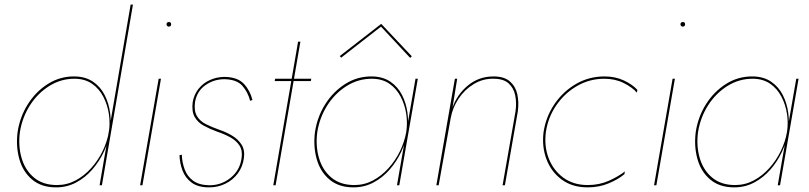

<svg xmlns="http://www.w3.org/2000/svg" viewBox="-20 -800 3493 829"><path d="M554 -780 420 0H410L544 -780ZM56 -230Q66 -296 100.5 -350.5Q135 -405 187.5 -438Q240 -471 303 -470Q350 -469 382 -447Q414 -425 432 -389.5Q450 -354 455.5 -312Q461 -270 455 -230Q448 -187 428.5 -145Q409 -103 378.5 -68Q348 -33 308.5 -12Q269 9 222 9Q159 9 119 -24.5Q79 -58 63.5 -113Q48 -168 56 -230ZM66 -230Q58 -171 73 -118.5Q88 -66 126.5 -33.5Q165 -1 226 -1Q269 -1 306.5 -21Q344 -41 374 -74.5Q404 -108 423.5 -148.5Q443 -189 450 -230Q456 -268 450 -308Q444 -348 426 -382.5Q408 -417 378 -438Q348 -459 305 -460Q245 -461 194 -429.5Q143 -398 109.5 -345.5Q76 -293 66 -230Z M699 -695Q699 -700 702 -702.5Q705 -705 709 -705Q714 -705 716.5 -702.5Q719 -700 719 -695Q719 -691 716.5 -688Q714 -685 709 -685Q705 -685 702 -688Q699 -691 699 -695ZM675 -460 595 0H585L665 -460Z M765 -132Q766 -100 777 -69.5Q788 -39 813.5 -20Q839 -1 884 0Q936 0 976 -32.5Q1016 -65 1023 -117Q1028 -150 1014 -171.5Q1000 -193 974.5 -207Q949 -221 919 -231Q886 -243 859.5 -257.5Q833 -272 820 -296Q807 -320 812 -359Q818 -393 838 -417.5Q858 -442 887.5 -455Q917 -468 950 -468Q1006 -467 1033 -438Q1060 -409 1070 -368L1060 -365Q1050 -403 1026 -430Q1002 -457 949 -458Q903 -458 866.5 -432Q830 -406 822 -359Q817 -322 830 -299.5Q843 -277 869 -264Q895 -251 926 -240Q956 -230 982 -214.5Q1008 -199 1023 -175.5Q1038 -152 1033 -117Q1028 -80 1007 -51.5Q986 -23 953.5 -7Q921 9 883 9Q835 9 807.5 -11.5Q780 -32 768 -64Q756 -96 755 -130Z M1324 -460 1322 -450H1166L1168 -460ZM1277 -620 1170 0H1160L1267 -620Z M1784 -460 1704 0H1694L1774 -460ZM1340 -230Q1350 -296 1384.5 -350.5Q1419 -405 1471.5 -438Q1524 -471 1587 -470Q1634 -469 1666 -447Q1698 -425 1716 -389.5Q1734 -354 1739.5 -312Q1745 -270 1739 -230Q1732 -187 1712.5 -145Q1693 -103 1662.5 -68Q1632 -33 1592.5 -12Q1553 9 1506 9Q1443 9 1403 -24.5Q1363 -58 1347.5 -113Q1332 -168 1340 -230ZM1350 -230Q1342 -171 1357 -118.5Q1372 -66 1410.5 -33.5Q1449 -1 1510 -1Q1553 -1 1590.5 -21Q1628 -41 1658 -74.5Q1688 -108 1707.5 -148.5Q1727 -189 1734 -230Q1740 -268 1734 -308Q1728 -348 1710 -382.5Q1692 -417 1662 -438Q1632 -459 1589 -460Q1529 -461 1478 -429.5Q1427 -398 1393.5 -345.5Q1360 -293 1350 -230ZM1453 -551 1447 -558 1626 -697 1758 -557 1751 -550 1625 -685Z M2206 -320Q2211 -357 2204.5 -388.5Q2198 -420 2176 -440Q2154 -460 2111 -460Q2065 -461 2025.5 -437Q1986 -413 1960 -374Q1934 -335 1926 -290L1874 0H1864L1944 -460H1954L1934 -336Q1954 -393 2001 -431.5Q2048 -470 2111 -470Q2157 -470 2181.5 -448.5Q2206 -427 2213.5 -393.5Q2221 -360 2216 -320L2160 0H2150Z M2337 -230Q2329 -170 2348.5 -118Q2368 -66 2411.5 -33.5Q2455 -1 2518 -1Q2568 -1 2610 -20Q2652 -39 2678 -60L2676 -48Q2650 -26 2608.5 -8.5Q2567 9 2517 9Q2451 9 2405.5 -24.5Q2360 -58 2339.5 -112.5Q2319 -167 2327 -230Q2337 -296 2374 -350.5Q2411 -405 2467 -437.5Q2523 -470 2590 -470Q2637 -470 2674 -452.5Q2711 -435 2732 -412L2730 -400Q2710 -423 2673 -441.5Q2636 -460 2589 -460Q2526 -460 2472 -429Q2418 -398 2382 -345.5Q2346 -293 2337 -230Z M2918 -695Q2918 -700 2921 -702.5Q2924 -705 2928 -705Q2933 -705 2935.5 -702.5Q2938 -700 2938 -695Q2938 -691 2935.5 -688Q2933 -685 2928 -685Q2924 -685 2921 -688Q2918 -691 2918 -695ZM2894 -460 2814 0H2804L2884 -460Z M3428 -460 3348 0H3338L3418 -460ZM2984 -230Q2994 -296 3028.5 -350.5Q3063 -405 3115.5 -438Q3168 -471 3231 -470Q3278 -469 3310 -447Q3342 -425 3360 -389.5Q3378 -354 3383.5 -312Q3389 -270 3383 -230Q3376 -187 3356.5 -145Q3337 -103 3306.5 -68Q3276 -33 3236.5 -12Q3197 9 3150 9Q3087 9 3047 -24.5Q3007 -58 2991.5 -113Q2976 -168 2984 -230ZM2994 -230Q2986 -171 3001 -118.5Q3016 -66 3054.5 -33.5Q3093 -1 3154 -1Q3197 -1 3234.5 -21Q3272 -41 3302 -74.5Q3332 -108 3351.5 -148.5Q3371 -189 3378 -230Q3384 -268 3378 -308Q3372 -348 3354 -382.5Q3336 -417 3306 -438Q3276 -459 3233 -460Q3173 -461 3122 -429.5Q3071 -398 3037.5 -345.5Q3004 -293 2994 -230Z"/></svg>

Font: Jost Thin
Style: Italic
Weight: 200
Italic angle: -5°
Version: Version 3.710